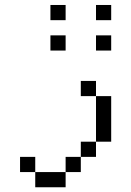

<svg xmlns="http://www.w3.org/2000/svg" viewBox="-20 -708 540 790"><path d="M250 -500V-562.5H187.5V-500ZM437.5 -500V-562.5H375V-500ZM250 -625V-687.5H187.5V-625ZM437.5 -625V-687.5H375V-625ZM125 0V62.5H250V0ZM125 0V-62.5H62.5V0ZM250 0H312.5V-62.5H250ZM312.5 -62.5H375V-125H312.5ZM375 -125H437.5V-312.5H375ZM375 -312.5V-375H312.5V-312.5Z"/></svg>

Font: UnifontExMono
Style: Regular
Weight: 500
Version: Version 15.0.06